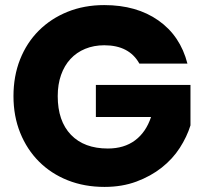

<svg xmlns="http://www.w3.org/2000/svg" viewBox="-20 -730 802 755"><path d="M390 -710Q517 -710 603 -649.5Q689 -589 717 -480H528Q488 -552 390 -552Q349 -552 315 -538Q281 -524 257 -498Q233 -472 220 -435Q207 -398 207 -352Q207 -254 259 -200Q311 -146 404 -146Q468 -146 511 -178Q554 -210 574 -270H357V-396H729V-237Q715 -192 687 -148.5Q659 -105 616 -71Q573 -37 516.5 -16Q460 5 391 5Q312 5 246.5 -21Q181 -47 133.5 -94.5Q86 -142 59.5 -207.5Q33 -273 33 -352Q33 -431 59 -496.5Q85 -562 132.5 -609.5Q180 -657 245.5 -683.5Q311 -710 390 -710Z"/></svg>

Font: SVN-Poppins
Style: Bold
Weight: 700
Designer: Ninad Kale (Devanagari), Jonny Pinhorn (Latin)
Foundry: Indian Type Foundry
Version: Version 3.200;PS 1.000;hotconv 16.6.54;makeotf.lib2.5.65590